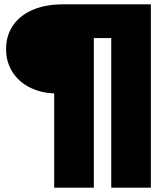

<svg xmlns="http://www.w3.org/2000/svg" viewBox="-20 -762 770 882"><path d="M229 -333V100H411V-587H491V100H673V-742H268C216 -742 170.3 -733.7 131 -717C91.7 -700.3 61.3 -676.5 40 -645.5C18.7 -614.5 8 -578.3 8 -537C8 -497 17.7 -461.8 37 -431.5C56.3 -401.2 82.8 -377.5 116.5 -360.5C150.2 -343.5 187.7 -334.3 229 -333Z"/></svg>

Font: Montserrat Custom Black
Style: Regular
Weight: 900
Designer: Julieta Ulanovsky
Foundry: Julieta Ulanovsky
Version: Version 7.200